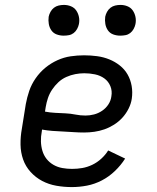

<svg xmlns="http://www.w3.org/2000/svg" viewBox="-20 -753 640 781"><path d="M272 8Q240 8 209 2.5Q178 -3 151.5 -17Q125 -31 104.5 -53.5Q84 -76 74 -104.5Q64 -133 63.5 -165Q63 -197 69 -230L85 -330Q90 -357 99 -383.5Q108 -410 125 -434.5Q142 -459 164.5 -477.5Q187 -496 213.5 -508Q240 -520 267.5 -524Q295 -528 322 -528Q349 -528 375 -524.5Q401 -521 424.5 -511.5Q448 -502 467.5 -486.5Q487 -471 499 -450Q511 -429 515.5 -403.5Q520 -378 516 -351Q513 -331 503 -311Q493 -291 478 -274.5Q463 -258 444 -246Q425 -234 405 -227Q385 -220 364 -217Q343 -214 322 -214Q301 -214 279.5 -215.5Q258 -217 236.5 -218Q215 -219 193.5 -220.5Q172 -222 151 -226L150 -218Q146 -198 146.5 -178Q147 -158 152.5 -139.5Q158 -121 169.5 -106.5Q181 -92 197.5 -82.5Q214 -73 233.5 -69.5Q253 -66 273 -66Q294 -66 314.5 -69.5Q335 -73 355 -82.5Q375 -92 392 -107.5Q409 -123 420 -141L489 -108Q472 -81 447.5 -57.5Q423 -34 394 -19Q365 -4 334 2Q303 8 272 8ZM328 -283Q345 -283 362.5 -287.5Q380 -292 395.5 -302.5Q411 -313 421 -328.5Q431 -344 433 -361Q437 -383 429 -402.5Q421 -422 404.5 -434Q388 -446 366.5 -450.5Q345 -455 323 -455Q305 -455 286.5 -451.5Q268 -448 250 -440Q232 -432 217.5 -418.5Q203 -405 192 -388.5Q181 -372 175 -354Q169 -336 166 -318L163 -299Q184 -295 204.5 -294Q225 -293 246 -292Q267 -291 287 -287Q307 -283 328 -283ZM469 -608Q454 -608 440.5 -613Q427 -618 419 -629.5Q411 -641 408.5 -655.5Q406 -670 408 -685Q410 -695 415.5 -705Q421 -715 429.5 -721.5Q438 -728 448.5 -730.5Q459 -733 470 -733Q485 -733 498.5 -727.5Q512 -722 520 -710.5Q528 -699 531 -684.5Q534 -670 531 -655Q529 -645 523.5 -635Q518 -625 509.5 -618.5Q501 -612 490.5 -610Q480 -608 469 -608ZM239 -608Q224 -608 210.5 -613Q197 -618 189 -629.5Q181 -641 178.5 -655.5Q176 -670 178 -685Q180 -695 185.5 -705Q191 -715 199.5 -721.5Q208 -728 218.5 -730.5Q229 -733 240 -733Q255 -733 268.5 -727.5Q282 -722 290 -710.5Q298 -699 301 -684.5Q304 -670 301 -655Q299 -645 293.5 -635Q288 -625 279.5 -618.5Q271 -612 260.5 -610Q250 -608 239 -608Z"/></svg>

Font: Iosevka Plex Etoile
Style: Italic
Weight: 400
Italic angle: -9°
Designer: Belleve Invis
Foundry: Belleve Invis
Version: Version 25.1.1; ttfautohint (v1.8.4)